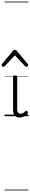

<svg xmlns="http://www.w3.org/2000/svg" viewBox="-58 -1468 379 2426"><path d="M192 17Q171 17 155.5 10.5Q140 4 129 -8Q118 -20 112.5 -38.5Q107 -57 107 -82V-496Q107 -506 113 -510.5Q119 -515 132 -515Q146 -515 152.5 -510.5Q159 -506 159 -496V-94Q159 -74 163.5 -60Q168 -46 177.5 -38.5Q187 -31 202 -31Q213 -31 223 -34.5Q233 -38 243 -45.5Q253 -53 263 -63Q269 -69 275.5 -68Q282 -67 288 -59Q293 -54 295 -48Q297 -42 292 -35Q281 -20 264.5 -8Q248 4 229.5 10.5Q211 17 192 17ZM-15 -623Q-23 -623 -30.5 -631Q-38 -639 -38 -647Q-38 -649 -37 -652Q-36 -655 -33 -659L105 -825Q110 -831 115.5 -834Q121 -837 130 -837Q139 -837 144.5 -834Q150 -831 155 -825L293 -659Q297 -655 298 -652Q299 -649 299 -647Q299 -639 291 -631Q283 -623 275 -623Q270 -623 266.5 -625.5Q263 -628 259 -632L130 -769L2 -632Q-2 -628 -6 -625.5Q-10 -623 -15 -623ZM0 928H301V938H0ZM0 -20H301V0H0ZM0 -505H301V-500H0ZM0 -1448H301V-1438H0Z"/></svg>

Font: Playwrite ID Guides
Style: Regular
Weight: 400
Designer: Veronika Burian, José Scaglione
Foundry: TypeTogether
Version: Version 1.003